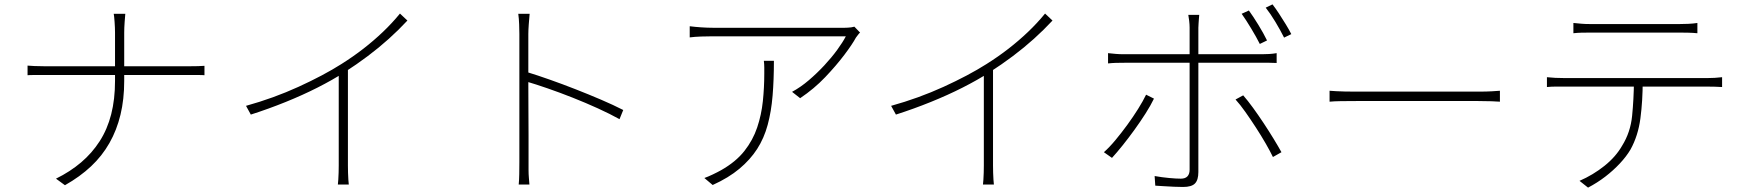

<svg xmlns="http://www.w3.org/2000/svg" viewBox="-20 -824 7990 878"><path d="M506 -675Q506 -696 504 -724Q502 -752 500 -761H553Q552 -752 550 -724Q548 -696 548 -675Q548 -646 548 -605Q548 -564 548 -523Q548 -482 548 -454Q548 -370 531 -299.5Q514 -229 480.5 -170Q447 -111 396.5 -63.5Q346 -16 277 23L236 -7Q301 -39 351 -81.5Q401 -124 436 -178.5Q471 -233 488.5 -301.5Q506 -370 506 -454Q506 -481 506 -522Q506 -563 506 -604.5Q506 -646 506 -675ZM106 -524Q115 -523 137.5 -522Q160 -521 184 -521Q193 -521 231.5 -521Q270 -521 327 -521Q384 -521 450.5 -521Q517 -521 583.5 -521Q650 -521 706.5 -521Q763 -521 800.5 -521Q838 -521 846 -521Q864 -521 885.5 -521.5Q907 -522 915 -523V-480Q907 -481 885 -481Q863 -481 845 -481Q837 -481 799.5 -481Q762 -481 705.5 -481Q649 -481 583 -481Q517 -481 450.5 -481Q384 -481 327.5 -481Q271 -481 232.5 -481Q194 -481 185 -481Q160 -481 137.5 -481Q115 -481 106 -480Z M1105 -340Q1231 -375 1345 -427Q1459 -479 1541 -531Q1595 -565 1642 -601.5Q1689 -638 1731 -678Q1773 -718 1809 -762L1843 -730Q1803 -687 1758 -646.5Q1713 -606 1662.5 -568Q1612 -530 1553 -492Q1500 -458 1432 -423.5Q1364 -389 1286 -357.5Q1208 -326 1127 -300ZM1529 -508 1571 -528V-67Q1571 -52 1571.5 -34.5Q1572 -17 1573 -2.5Q1574 12 1575 20H1525Q1526 12 1527 -2.5Q1528 -17 1528.5 -34.5Q1529 -52 1529 -67Z M2355 -83Q2355 -93 2355 -133.5Q2355 -174 2355 -233.5Q2355 -293 2355 -359.5Q2355 -426 2355 -489Q2355 -552 2355 -600Q2355 -648 2355 -669Q2355 -686 2354 -713Q2353 -740 2350 -761H2402Q2400 -741 2398 -713Q2396 -685 2396 -669Q2396 -621 2396 -561Q2396 -501 2396 -437.5Q2396 -374 2396.5 -313.5Q2397 -253 2397 -203.5Q2397 -154 2397 -121.5Q2397 -89 2397 -83Q2397 -65 2397 -46.5Q2397 -28 2398.5 -11Q2400 6 2401 20H2352Q2354 0 2354.5 -28Q2355 -56 2355 -83ZM2388 -495Q2437 -480 2495 -459.5Q2553 -439 2613 -415.5Q2673 -392 2729 -368Q2785 -344 2830 -321L2813 -279Q2770 -303 2714 -328.5Q2658 -354 2598.5 -377.5Q2539 -401 2484 -420Q2429 -439 2388 -451Z M3913 -675Q3908 -671 3903.5 -664.5Q3899 -658 3894 -652Q3878 -622 3841 -573Q3804 -524 3753.5 -471Q3703 -418 3639 -375L3602 -404Q3641 -425 3678.5 -457Q3716 -489 3749.5 -525Q3783 -561 3808.5 -596Q3834 -631 3848 -658Q3832 -658 3793 -658Q3754 -658 3701 -658Q3648 -658 3588 -658Q3528 -658 3469.5 -658Q3411 -658 3362 -658Q3313 -658 3280.5 -658Q3248 -658 3240 -658Q3215 -658 3186.5 -657Q3158 -656 3134 -653V-704Q3157 -701 3186 -699Q3215 -697 3240 -697Q3248 -697 3281 -697Q3314 -697 3363.5 -697Q3413 -697 3471.5 -697Q3530 -697 3589.5 -697Q3649 -697 3701.5 -697Q3754 -697 3791 -697Q3828 -697 3843 -697Q3849 -697 3857 -697.5Q3865 -698 3873 -699Q3881 -700 3887 -702ZM3519 -546Q3519 -459 3513 -386.5Q3507 -314 3490.5 -253Q3474 -192 3442.5 -143Q3411 -94 3361.5 -52.5Q3312 -11 3239 22L3201 -10Q3218 -16 3240 -26.5Q3262 -37 3278 -46Q3345 -84 3384 -133.5Q3423 -183 3442.5 -241Q3462 -299 3468.5 -361.5Q3475 -424 3475 -487Q3475 -501 3475 -515.5Q3475 -530 3473 -546Z M4055 -340Q4181 -375 4295 -427Q4409 -479 4491 -531Q4545 -565 4592 -601.5Q4639 -638 4681 -678Q4723 -718 4759 -762L4793 -730Q4753 -687 4708 -646.5Q4663 -606 4612.5 -568Q4562 -530 4503 -492Q4450 -458 4382 -423.5Q4314 -389 4236 -357.5Q4158 -326 4077 -300ZM4479 -508 4521 -528V-67Q4521 -52 4521.5 -34.5Q4522 -17 4523 -2.5Q4524 12 4525 20H4475Q4476 12 4477 -2.5Q4478 -17 4478.5 -34.5Q4479 -52 4479 -67Z M5691 -776Q5710 -750 5734 -711Q5758 -672 5774 -639L5741 -623Q5726 -653 5702 -693Q5678 -733 5658 -761ZM5799 -804Q5813 -786 5829 -761.5Q5845 -737 5860 -712.5Q5875 -688 5885 -668L5852 -652Q5835 -686 5812.5 -723.5Q5790 -761 5768 -789ZM5464 -756Q5463 -749 5462.5 -738.5Q5462 -728 5461 -717.5Q5460 -707 5460 -697Q5460 -674 5460 -641Q5460 -608 5460 -577Q5460 -546 5460 -525Q5460 -505 5460 -465.5Q5460 -426 5460 -376Q5460 -326 5460 -273.5Q5460 -221 5460 -173Q5460 -125 5460 -89Q5460 -53 5460 -37Q5460 -1 5444.5 15Q5429 31 5390 31Q5373 31 5349.5 30Q5326 29 5303 27.5Q5280 26 5263 25L5260 -19Q5294 -13 5326.5 -10Q5359 -7 5380 -7Q5400 -7 5410 -17.5Q5420 -28 5420 -48Q5420 -65 5420 -103Q5420 -141 5420 -190.5Q5420 -240 5420 -293.5Q5420 -347 5420 -395.5Q5420 -444 5420 -478.5Q5420 -513 5420 -525Q5420 -542 5420 -574Q5420 -606 5420 -640.5Q5420 -675 5420 -698Q5420 -712 5418 -729Q5416 -746 5414 -756ZM5047 -581Q5067 -579 5082.5 -577.5Q5098 -576 5122 -576Q5134 -576 5171.5 -576Q5209 -576 5262.5 -576Q5316 -576 5377.5 -576Q5439 -576 5500 -576Q5561 -576 5614 -576Q5667 -576 5703 -576Q5739 -576 5750 -576Q5765 -576 5783 -577Q5801 -578 5818 -581V-536Q5802 -537 5784.5 -537Q5767 -537 5751 -537Q5740 -537 5704 -537Q5668 -537 5615 -537Q5562 -537 5501 -537Q5440 -537 5379 -537Q5318 -537 5264 -537Q5210 -537 5172.5 -537Q5135 -537 5123 -537Q5100 -537 5083 -536.5Q5066 -536 5047 -534ZM5257 -373Q5242 -342 5218.5 -305Q5195 -268 5167.5 -230Q5140 -192 5113.5 -159Q5087 -126 5065 -102L5028 -128Q5053 -150 5080.5 -183Q5108 -216 5135 -253Q5162 -290 5184.5 -326Q5207 -362 5221 -391ZM5665 -388Q5686 -364 5710 -331Q5734 -298 5758.5 -261Q5783 -224 5804 -189.5Q5825 -155 5840 -128L5801 -106Q5788 -133 5767.5 -168.5Q5747 -204 5723 -241Q5699 -278 5675 -312Q5651 -346 5630 -369Z M6060 -409Q6073 -408 6090 -407Q6107 -406 6130 -405.5Q6153 -405 6182 -405Q6190 -405 6221.5 -405Q6253 -405 6298.5 -405Q6344 -405 6398 -405Q6452 -405 6506.5 -405Q6561 -405 6609 -405Q6657 -405 6691 -405Q6725 -405 6739 -405Q6779 -405 6802 -406.5Q6825 -408 6839 -409V-359Q6826 -360 6800.5 -361Q6775 -362 6740 -362Q6726 -362 6691.5 -362Q6657 -362 6609 -362Q6561 -362 6506.5 -362Q6452 -362 6398.5 -362Q6345 -362 6299 -362Q6253 -362 6222 -362Q6191 -362 6182 -362Q6142 -362 6111 -361.5Q6080 -361 6060 -359Z M7175 -719Q7195 -717 7212 -715.5Q7229 -714 7253 -714Q7269 -714 7310 -714Q7351 -714 7403.5 -714Q7456 -714 7509 -714Q7562 -714 7603 -714Q7644 -714 7660 -714Q7678 -714 7700.5 -715Q7723 -716 7742 -719V-672Q7722 -674 7700 -674.5Q7678 -675 7660 -675Q7644 -675 7603.5 -675Q7563 -675 7510 -675Q7457 -675 7404.5 -675Q7352 -675 7311 -675Q7270 -675 7254 -675Q7230 -675 7211 -674.5Q7192 -674 7175 -672ZM7054 -471Q7073 -469 7092 -468Q7111 -467 7134 -467Q7145 -467 7183.5 -467Q7222 -467 7278 -467Q7334 -467 7398.5 -467Q7463 -467 7527 -467Q7591 -467 7646.5 -467Q7702 -467 7740 -467Q7778 -467 7788 -467Q7804 -467 7821.5 -468Q7839 -469 7855 -471V-426Q7841 -427 7822.5 -427.5Q7804 -428 7788 -428Q7778 -428 7740 -428Q7702 -428 7646.5 -428Q7591 -428 7527 -428Q7463 -428 7398.5 -428Q7334 -428 7278 -428Q7222 -428 7183.5 -428Q7145 -428 7134 -428Q7111 -428 7092.5 -428Q7074 -428 7054 -426ZM7492 -454Q7492 -363 7481.5 -283Q7471 -203 7436 -140Q7417 -108 7387 -76Q7357 -44 7320.5 -16Q7284 12 7242 34L7203 3Q7265 -24 7317 -65.5Q7369 -107 7398 -158Q7436 -219 7443.5 -294Q7451 -369 7452 -454Z"/></svg>

Font: Noto Sans JP ExtraLight
Style: Regular
Weight: 250
Designer: Ryoko NISHIZUKA  (kana, bopomofo & ideographs); Paul D. Hunt (Latin, Greek & Cyrillic); Sandoll Communications , Soo-you
Foundry: Adobe
Version: Version 2.004-H2;hotconv 1.0.118;makeotfexe 2.5.65603